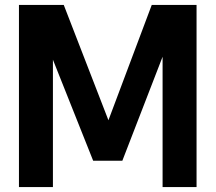

<svg xmlns="http://www.w3.org/2000/svg" viewBox="-20 -760 876 780"><path d="M596.5 -740H778.5V0H640.5V-529.5L477 -107H358.5L195 -517.5V0H57V-740H239L420.5 -271.5Z"/></svg>

Font: Encode Sans Condensed
Style: Bold
Weight: 700
Width: 3
Designer: Multiple Designers
Foundry: Impallari Type
Version: Version 2.000